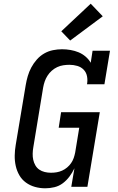

<svg xmlns="http://www.w3.org/2000/svg" viewBox="-20 -1009 640 1037"><path d="M225 8Q196 8 169 0.5Q142 -7 120 -23Q98 -39 84.5 -62.5Q71 -86 65 -113Q59 -140 59.5 -169Q60 -198 65 -227L119 -550Q123 -574 130 -598Q137 -622 149 -644.5Q161 -667 178.5 -687Q196 -707 218.5 -720Q241 -733 266 -738Q291 -743 315 -743Q338 -743 361 -739Q384 -735 404.5 -726.5Q425 -718 442 -703.5Q459 -689 470 -670L480 -735H574L544 -554H450Q454 -576 450 -597Q446 -618 432 -632.5Q418 -647 397.5 -653Q377 -659 355 -659Q339 -659 322 -656.5Q305 -654 289 -646.5Q273 -639 259.5 -627Q246 -615 236.5 -600Q227 -585 221.5 -569Q216 -553 213 -536L160 -214Q157 -197 156.5 -179.5Q156 -162 159.5 -146Q163 -130 171 -116Q179 -102 192 -93Q205 -84 221.5 -80Q238 -76 255 -76Q255 -76 255 -76Q255 -76 255 -76Q271 -76 286 -78.5Q301 -81 315.5 -87.5Q330 -94 342.5 -104.5Q355 -115 364 -128Q373 -141 378 -155.5Q383 -170 386 -185L408 -319H297L310 -403H519L452 0H365L382 -100Q371 -77 355.5 -56Q340 -35 319.5 -19.5Q299 -4 274 2Q249 8 225 8ZM359 -790 311 -840 470 -989 535 -921Z"/></svg>

Font: Iosevka Etoile Medium Oblique
Style: Regular
Weight: 500
Italic angle: -9°
Designer: Belleve Invis
Foundry: Belleve Invis
Version: Version 15.5.2; ttfautohint (v1.8.4)